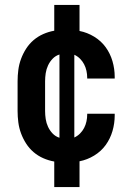

<svg xmlns="http://www.w3.org/2000/svg" viewBox="-20 -648 540 775"><path d="M199 107V4Q176 0 154.5 -9.5Q133 -19 115.5 -34Q98 -49 85.5 -68.5Q73 -88 65 -109.5Q57 -131 54 -154Q51 -177 51 -200V-320Q51 -343 54 -366Q57 -389 65 -410.5Q73 -432 85.5 -451.5Q98 -471 115.5 -486Q133 -501 154.5 -510.5Q176 -520 199 -524V-628H301V-523Q332 -517 360 -500Q388 -483 406.5 -457.5Q425 -432 434 -401Q443 -370 443 -338V-331H332V-334Q332 -348 329 -362Q326 -376 319.5 -388.5Q313 -401 303 -411Q293 -421 280 -427V-93Q293 -99 303 -109Q313 -119 319.5 -131.5Q326 -144 329 -158Q332 -172 332 -186V-189H443V-182Q443 -150 434 -119Q425 -88 406.5 -62.5Q388 -37 360 -20Q332 -3 301 3V107ZM220 -92V-428Q204 -423 192.5 -411Q181 -399 174 -384Q167 -369 164.5 -352.5Q162 -336 162 -320V-200Q162 -184 164.5 -167.5Q167 -151 174 -136Q181 -121 192.5 -109Q204 -97 220 -92Z"/></svg>

Font: Iosevka Term
Style: Bold
Weight: 700
Monospace: yes
Designer: Belleve Invis
Foundry: Belleve Invis
Version: Version 30.0.1